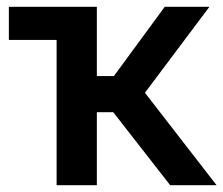

<svg xmlns="http://www.w3.org/2000/svg" viewBox="-20 -543 655 563"><path d="M146 0V-523H264V-320H314L463 -523H594L405 -271L615 0H479L312 -214H264V0ZM6 -426V-523H146V-426Z"/></svg>

Font: Rising Sun SemiBold
Style: Regular
Weight: 600
Designer: Matt McInerney, Pablo Impallari, Rodrigo Fuenzalida (Raleway font), Stephen Hutchings (Greek), Cristiano Sobral (main ch
Foundry: The Rising Sun Project Authors
Version: Version 4.327; ttfautohint (v1.8.4.7-5d5b-dirty)